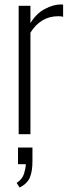

<svg xmlns="http://www.w3.org/2000/svg" viewBox="-20 -604 324 864"><path d="M64 0V-578H117V-500Q143 -543 181.5 -563.5Q220 -584 254 -584Q256 -584 258.5 -584Q261 -584 264 -583V-528Q260 -530 253.5 -530.5Q247 -531 242 -531Q202 -531 170.5 -512Q139 -493 117 -457V0ZM68 240 55 219Q81 202 88.5 176.5Q96 151 96 135H61V60H126V122Q126 168 114 195.5Q102 223 68 240Z"/></svg>

Font: Oswald ExtraLight
Style: Regular
Weight: 250
Designer: Vernon Adams
Foundry: Vernon Adams
Version: Version 4.103;gftools[0.9.33.dev8+g029e19f]